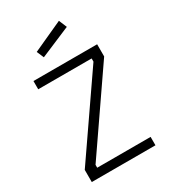

<svg xmlns="http://www.w3.org/2000/svg" viewBox="-223 -1040 1015 1149"><g transform="rotate(-30 285.0 -466.0)"><path d="M63 -697H503V-613L134 -77V-57H503V1H63V-83L432 -618V-640H63ZM375 -933 398 -878 188 -789 167 -838Z"/></g></svg>

Font: Panefresco 250wt
Style: Regular
Weight: 300
Version: Version 1.000